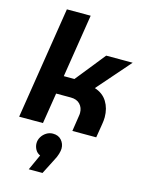

<svg xmlns="http://www.w3.org/2000/svg" viewBox="-148 -817 915 1208"><g transform="rotate(15 310.0 -213.0)"><path d="M17.7 0 133 -730H288L223 -319H292.3L447.3 -512.7H619.7L431.3 -297Q485.3 -279.7 512 -236.3Q538.7 -193 538.7 -135.7Q538.7 -125 537.5 -113.2Q536.3 -101.3 534.3 -89.3L519.7 0H364.3L380 -103.3Q381 -108 381.3 -112.7Q381.7 -117.3 381.7 -121.7Q381.7 -156 360.5 -178.3Q339.3 -200.7 300 -200.7H204.7L172.7 0ZM161.7 304 208.3 201.7Q187.3 192.7 176.8 173.2Q166.3 153.7 166.3 133Q166.3 110.7 178.2 91.3Q190 72 209.3 60Q228.7 48 251.3 48Q287.3 48 307.3 71Q327.3 94 327.3 125Q327.3 139 321 160.5Q314.7 182 302 204.7L251.3 304Z"/></g></svg>

Font: MuseoModerno Thin
Style: Italic
Weight: 100
Italic angle: -9°
Designer: Pablo Cosgaya, Héctor Gatti, Marcela Romero, and the Authors of The MuseoModerno Project.
Foundry: Omnibus-Type Team
Version: Version 1.003